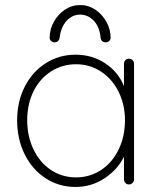

<svg xmlns="http://www.w3.org/2000/svg" viewBox="-20 -732 635 762"><path d="M512 -479V-20Q512 -12 506 -6Q500 0 492 0Q483 0 477.5 -6Q472 -12 472 -20V-110Q447 -59 395 -24.5Q343 10 280 10Q214 10 161 -24.5Q108 -59 78 -119.5Q48 -180 48 -255Q48 -329 78.5 -388.5Q109 -448 162 -481.5Q215 -515 280 -515Q345 -515 397 -481Q449 -447 472 -390V-479Q472 -487 477.5 -493Q483 -499 492 -499Q501 -499 506.5 -493Q512 -487 512 -479ZM476 -255Q476 -316 451 -367Q426 -418 381.5 -447.5Q337 -477 282 -477Q227 -477 182.5 -448.5Q138 -420 113 -369.5Q88 -319 88 -255Q88 -191 113 -139Q138 -87 182 -57.5Q226 -28 282 -28Q337 -28 381.5 -57.5Q426 -87 451 -139Q476 -191 476 -255ZM419 -582Q419 -575 413.5 -569.5Q408 -564 400 -564Q381 -564 379 -584Q375 -626 352 -650Q329 -674 298 -674Q267 -674 244.5 -649.5Q222 -625 217 -584Q214 -564 196 -564Q188 -564 182.5 -569.5Q177 -575 177 -582Q177 -615 193.5 -645Q210 -675 237.5 -693.5Q265 -712 298 -712Q331 -712 358.5 -693.5Q386 -675 402.5 -645Q419 -615 419 -582Z"/></svg>

Font: Quicksand Light
Style: Regular
Weight: 300
Designer: Andrew Paglinawan
Foundry: Andrew Paglinawan
Version: Version 3.000